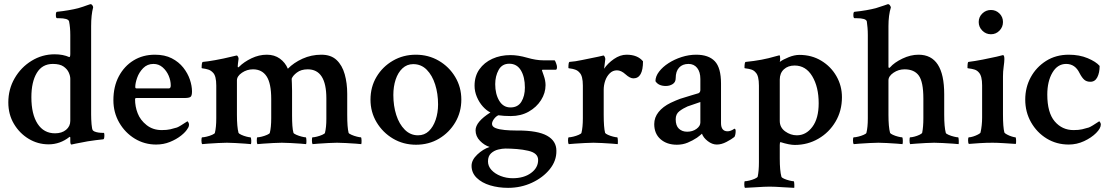

<svg xmlns="http://www.w3.org/2000/svg" viewBox="-20 -698 5413 935"><path d="M328.1 5.9Q322.3 5.9 322.3 -10.7V-27.3Q322.3 -30.3 320.8 -31.2Q319.3 -32.2 318.4 -31.2Q272.5 4.9 216.8 4.9Q164.1 4.9 119.6 -22Q75.2 -48.8 47.9 -94.7Q20.5 -140.6 20.5 -199.2Q20.5 -263.7 51.3 -316.9Q82 -370.1 133.8 -401.9Q185.5 -433.6 246.1 -433.6Q287.1 -433.6 317.4 -419.9Q322.3 -419.9 322.3 -435.5V-527.3Q322.3 -564.5 316.4 -593.8Q312.5 -609.4 265.6 -609.4H257.8Q252 -609.4 252 -625Q252 -640.6 257.8 -640.6Q287.1 -643.6 314.9 -648.4Q342.8 -653.3 361.3 -658.2Q387.7 -666 402.8 -671.9Q418 -677.7 419.9 -677.7H421.9Q425.8 -677.7 429.7 -672.4Q433.6 -667 433.6 -662.1Q423.8 -626 423.8 -570.3V-140.6Q423.8 -118.2 425.8 -93.3Q427.7 -68.4 432.6 -62.5Q437.5 -57.6 448.7 -54.7Q460 -51.8 471.2 -51.3Q482.4 -50.8 486.3 -50.8Q488.3 -48.8 488.3 -39.1Q488.3 -19.5 482.4 -19.5Q468.8 -18.6 447.8 -15.6Q426.8 -12.7 407.2 -9.8Q368.2 -2.9 348.1 1.5Q328.1 5.9 328.1 5.9ZM248 -48.8Q281.2 -48.8 301.8 -65.9Q322.3 -83 322.3 -109.4V-314.5Q322.3 -328.1 314.9 -344.7Q307.6 -361.3 289.6 -374Q271.5 -386.7 237.3 -386.7Q185.5 -386.7 159.2 -342.8Q132.8 -298.8 132.8 -224.6Q132.8 -141.6 163.1 -95.2Q193.4 -48.8 248 -48.8Z M740.2 5.9Q683.6 5.9 636.2 -22.9Q588.9 -51.8 560.5 -101.1Q532.2 -150.4 532.2 -210Q532.2 -276.4 558.6 -326.2Q585 -376 630.4 -403.8Q675.8 -431.6 734.4 -431.6Q782.2 -431.6 816.4 -414.1Q850.6 -396.5 872.6 -368.7Q894.5 -340.8 904.8 -310.1Q915 -279.3 915 -252.9Q915 -231.4 907.7 -226.1Q900.4 -220.7 877.9 -220.7H644.5Q637.7 -220.7 637.7 -214.8Q637.7 -178.7 650.4 -146.5Q663.1 -113.3 693.8 -88.9Q724.6 -64.5 767.6 -64.5Q793 -64.5 809.6 -68.4Q826.2 -72.3 841.8 -77.1Q849.6 -80.1 861.3 -87.4Q873 -94.7 882.8 -101.1Q892.6 -107.4 892.6 -107.4Q894.5 -106.4 897.5 -101.6Q900.4 -96.7 900.4 -91.8Q900.4 -81.1 894.5 -73.2Q884.8 -55.7 861.8 -37.6Q838.9 -19.5 807.6 -6.8Q776.4 5.9 740.2 5.9ZM644.5 -267.6H802.7Q811.5 -267.6 811.5 -282.2Q811.5 -305.7 801.3 -329.6Q791 -353.5 772 -370.1Q752.9 -386.7 727.5 -386.7Q697.3 -386.7 677.2 -366.2Q657.2 -345.7 647.9 -319.3Q638.7 -293 638.7 -274.4Q638.7 -267.6 644.5 -267.6Z M964.8 3.9Q960.9 0 960.9 -14.6Q960.9 -29.3 964.8 -29.3Q972.7 -29.3 986.8 -32.7Q1001 -36.1 1013.2 -41.5Q1025.4 -46.9 1026.4 -50.8Q1033.2 -78.1 1033.2 -122.1V-281.2Q1033.2 -328.1 1017.6 -343.8Q1006.8 -355.5 993.7 -359.4Q980.5 -363.3 971.2 -364.3Q961.9 -365.2 961.9 -367.2Q961.9 -395.5 967.8 -396.5Q990.2 -398.4 1028.8 -405.3Q1067.4 -412.1 1111.3 -422.9Q1130.9 -427.7 1131.8 -427.7Q1136.7 -427.7 1139.6 -420.9Q1142.6 -414.1 1141.6 -410.2Q1139.6 -396.5 1138.7 -387.7Q1137.7 -378.9 1137.7 -375Q1137.7 -370.1 1139.6 -370.1Q1141.6 -370.1 1144.5 -373Q1168 -396.5 1204.6 -414.1Q1241.2 -431.6 1279.3 -431.6Q1316.4 -431.6 1342.8 -412.6Q1369.1 -393.6 1381.8 -363.3Q1410.2 -392.6 1453.1 -412.1Q1496.1 -431.6 1544.9 -431.6Q1591.8 -431.6 1619.1 -405.8Q1646.5 -379.9 1658.7 -336.4Q1670.9 -293 1670.9 -241.2V-138.7Q1670.9 -77.1 1677.7 -50.8Q1679.7 -46.9 1691.9 -41.5Q1704.1 -36.1 1717.8 -32.7Q1731.4 -29.3 1737.3 -29.3Q1740.2 -29.3 1740.7 -15.1Q1741.2 -1 1739.3 3.9Q1735.4 2.9 1712.4 1.5Q1689.5 0 1663.1 -1.5Q1636.7 -2.9 1621.1 -2.9Q1605.5 -2.9 1579.6 -1.5Q1553.7 0 1530.8 1.5Q1507.8 2.9 1502 3.9Q1499 -1 1499 -14.6Q1499 -29.3 1502 -29.3Q1509.8 -29.3 1523.4 -32.7Q1537.1 -36.1 1549.3 -41.5Q1561.5 -46.9 1562.5 -50.8Q1569.3 -78.1 1569.3 -119.1V-218.8Q1569.3 -360.4 1478.5 -360.4Q1446.3 -360.4 1425.8 -344.7Q1405.3 -329.1 1400.4 -314.5Q1400.4 -301.8 1401.4 -292.5Q1402.3 -283.2 1402.3 -255.9V-134.8Q1402.3 -107.4 1403.8 -85.9Q1405.3 -64.5 1409.2 -50.8Q1411.1 -46.9 1423.3 -41.5Q1435.5 -36.1 1449.2 -32.7Q1462.9 -29.3 1468.8 -29.3Q1471.7 -29.3 1472.2 -15.1Q1472.7 -1 1470.7 3.9Q1466.8 2.9 1443.8 1.5Q1420.9 0 1394.5 -1.5Q1368.2 -2.9 1352.5 -2.9Q1336.9 -2.9 1311 -1.5Q1285.2 0 1262.2 1.5Q1239.3 2.9 1233.4 3.9Q1230.5 -1 1230.5 -14.6Q1230.5 -29.3 1233.4 -29.3Q1241.2 -29.3 1254.9 -32.7Q1268.6 -36.1 1280.8 -41.5Q1293 -46.9 1293.9 -50.8Q1300.8 -78.1 1300.8 -122.1V-215.8Q1300.8 -292 1278.3 -326.2Q1255.9 -360.4 1211.9 -360.4Q1182.6 -360.4 1158.2 -343.8Q1133.8 -327.1 1133.8 -306.6V-138.7Q1133.8 -80.1 1141.6 -50.8Q1143.6 -46.9 1155.3 -41.5Q1167 -36.1 1180.2 -32.7Q1193.4 -29.3 1199.2 -29.3Q1203.1 -29.3 1203.6 -15.1Q1204.1 -1 1202.1 3.9Q1197.3 2.9 1174.3 1.5Q1151.4 0 1126 -1.5Q1100.6 -2.9 1085 -2.9Q1069.3 -2.9 1042.5 -1.5Q1015.6 0 993.2 1.5Q970.7 2.9 964.8 3.9Z M2005.9 6.8Q1944.3 6.8 1894 -22.9Q1843.8 -52.7 1814 -102.5Q1784.2 -152.3 1784.2 -212.9Q1784.2 -274.4 1813.5 -323.7Q1842.8 -373 1893.1 -402.3Q1943.4 -431.6 2004.9 -431.6Q2066.4 -431.6 2116.7 -402.3Q2167 -373 2196.8 -323.2Q2226.6 -273.4 2226.6 -212.9Q2226.6 -152.3 2197.3 -102.5Q2168 -52.7 2118.2 -22.9Q2068.4 6.8 2005.9 6.8ZM2015.6 -39.1Q2046.9 -39.1 2068.4 -59.6Q2089.8 -80.1 2101.6 -114.7Q2113.3 -149.4 2113.3 -189.5Q2113.3 -242.2 2099.1 -286.6Q2085 -331.1 2058.1 -358.4Q2031.2 -385.7 1992.2 -385.7Q1961.9 -385.7 1939.9 -365.2Q1918 -344.7 1906.7 -310.5Q1895.5 -276.4 1895.5 -235.4Q1895.5 -182.6 1909.7 -138.2Q1923.8 -93.8 1951.2 -66.4Q1978.5 -39.1 2015.6 -39.1Z M2454.1 216.8Q2407.2 216.8 2366.7 204.6Q2326.2 192.4 2301.3 168Q2276.4 143.6 2276.4 109.4Q2276.4 81.1 2304.2 54.7Q2332 28.3 2364.3 17.6Q2338.9 9.8 2317.4 -12.2Q2295.9 -34.2 2295.9 -63.5Q2295.9 -104.5 2368.2 -150.4Q2349.6 -159.2 2331.5 -179.2Q2313.5 -199.2 2302.2 -226.1Q2291 -252.9 2291 -280.3Q2291 -327.1 2314.5 -360.4Q2337.9 -393.6 2377.4 -411.6Q2417 -429.7 2465.8 -429.7Q2502.9 -429.7 2546.9 -417Q2590.8 -404.3 2625 -404.3H2680.7Q2682.6 -404.3 2687.5 -391.6Q2692.4 -378.9 2692.4 -372.1Q2692.4 -358.4 2686.5 -358.4H2623Q2619.1 -358.4 2619.1 -355.5L2627.9 -330.1Q2636.7 -305.7 2636.7 -283.2Q2636.7 -245.1 2614.7 -210.4Q2592.8 -175.8 2554.7 -154.3Q2516.6 -132.8 2467.8 -132.8Q2450.2 -132.8 2435.1 -133.8Q2419.9 -134.8 2407.2 -136.7Q2395.5 -131.8 2385.7 -118.7Q2376 -105.5 2376 -94.7Q2376 -81.1 2393.6 -74.2Q2411.1 -67.4 2438 -64.9Q2464.8 -62.5 2490.2 -62.5H2501Q2598.6 -62.5 2644 -37.1Q2689.5 -11.7 2689.5 36.1Q2690.4 85 2657.2 126Q2624 167 2570.3 191.9Q2516.6 216.8 2454.1 216.8ZM2465.8 -174.8Q2502 -174.8 2519 -202.6Q2536.1 -230.5 2536.1 -271.5Q2536.1 -323.2 2516.6 -355.5Q2497.1 -387.7 2460 -387.7Q2424.8 -387.7 2408.2 -357.4Q2391.6 -327.1 2391.6 -288.1Q2391.6 -240.2 2411.1 -207.5Q2430.7 -174.8 2465.8 -174.8ZM2476.6 169.9Q2531.2 169.9 2565.9 144.5Q2600.6 119.1 2600.6 81.1Q2600.6 46.9 2551.8 36.1Q2527.3 30.3 2497.1 27.8Q2466.8 25.4 2441.4 25.4Q2425.8 25.4 2405.8 30.3Q2385.7 35.2 2371.1 48.8Q2356.4 62.5 2356.4 87.9Q2356.4 111.3 2373.5 129.9Q2390.6 148.4 2418.5 159.2Q2446.3 169.9 2476.6 169.9Z M2750 3.9Q2746.1 0 2746.1 -14.6Q2746.1 -29.3 2750 -29.3Q2757.8 -29.3 2772 -32.7Q2786.1 -36.1 2798.3 -41.5Q2810.5 -46.9 2811.5 -50.8Q2818.4 -78.1 2818.4 -122.1V-281.2Q2818.4 -328.1 2802.7 -343.8Q2793.9 -354.5 2781.2 -358.9Q2768.6 -363.3 2758.3 -364.3Q2748 -365.2 2748 -367.2Q2748 -394.5 2752.9 -396.5Q2781.2 -398.4 2814.9 -405.8Q2848.6 -413.1 2893.6 -421.9Q2908.2 -424.8 2912.6 -426.3Q2917 -427.7 2918 -427.7Q2921.9 -427.7 2924.8 -421.4Q2927.7 -415 2927.7 -410.2Q2921.9 -369.1 2921.9 -363.3Q2939.5 -389.6 2969.7 -410.6Q3000 -431.6 3031.2 -431.6Q3085 -431.6 3111.3 -399.4Q3111.3 -316.4 3064.5 -316.4Q3047.9 -316.4 3026.4 -335.9Q3004.9 -355.5 2984.4 -355.5Q2963.9 -355.5 2949.2 -340.8Q2934.6 -326.2 2927.2 -304.7Q2919.9 -283.2 2919.9 -260.7V-138.7Q2919.9 -77.1 2926.8 -50.8Q2928.7 -46.9 2940.4 -41.5Q2952.1 -36.1 2965.8 -32.7Q2979.5 -29.3 2985.4 -29.3Q2988.3 -29.3 2988.8 -15.1Q2989.3 -1 2988.3 3.9Q2983.4 2.9 2960.4 1.5Q2937.5 0 2911.6 -1.5Q2885.7 -2.9 2870.1 -2.9Q2854.5 -2.9 2828.1 -1.5Q2801.8 0 2778.8 1.5Q2755.9 2.9 2750 3.9Z M3276.4 6.8Q3227.5 6.8 3196.8 -20Q3166 -46.9 3166 -93.8Q3166 -126 3187 -152.3Q3208 -178.7 3246.1 -197.3Q3259.8 -204.1 3271 -208.5Q3282.2 -212.9 3292 -216.8Q3326.2 -227.5 3349.1 -234.4Q3372.1 -241.2 3381.8 -244.1Q3390.6 -249 3390.6 -259.8V-313.5Q3390.6 -347.7 3375 -367.2Q3359.4 -386.7 3333 -386.7Q3303.7 -386.7 3287.1 -368.7Q3270.5 -350.6 3270.5 -317.4Q3270.5 -297.9 3255.9 -288.6Q3241.2 -279.3 3222.7 -279.3Q3186.5 -279.3 3171.9 -302.7Q3171.9 -326.2 3189.5 -349.1Q3207 -372.1 3235.8 -390.6Q3264.6 -409.2 3299.8 -420.4Q3335 -431.6 3370.1 -431.6Q3430.7 -431.6 3460.9 -399.9Q3491.2 -368.2 3491.2 -291V-98.6Q3491.2 -58.6 3523.4 -58.6Q3538.1 -58.6 3556.6 -71.3Q3562.5 -70.3 3562.5 -60.5Q3562.5 -42 3556.6 -31.2Q3542 -19.5 3517.6 -6.8Q3493.2 5.9 3470.7 5.9Q3448.2 5.9 3426.8 -10.7Q3405.3 -27.3 3398.4 -46.9Q3390.6 -40 3386.7 -37.1Q3382.8 -34.2 3374 -27.3Q3353.5 -13.7 3329.1 -3.4Q3304.7 6.8 3276.4 6.8ZM3326.2 -56.6Q3352.5 -56.6 3371.6 -70.3Q3390.6 -84 3390.6 -101.6V-201.2L3328.1 -179.7Q3305.7 -169.9 3288.1 -156.2Q3270.5 -142.6 3270.5 -117.2Q3270.5 -85.9 3286.1 -71.3Q3301.8 -56.6 3326.2 -56.6Z M3607.4 216.8Q3604.5 211.9 3604.5 199.2Q3604.5 184.6 3607.4 184.6Q3615.2 184.6 3629.4 181.2Q3643.6 177.7 3655.8 172.4Q3668 167 3669.9 162.1Q3675.8 133.8 3675.8 91.8V-281.2Q3675.8 -329.1 3660.2 -344.7Q3651.4 -355.5 3638.7 -359.4Q3626 -363.3 3615.7 -364.3Q3605.5 -365.2 3605.5 -367.2Q3605.5 -395.5 3611.3 -396.5Q3651.4 -400.4 3688 -407.2Q3724.6 -414.1 3756.8 -423.8L3775.4 -428.7Q3779.3 -428.7 3779.3 -412.1Q3779.3 -407.2 3778.8 -403.8Q3778.3 -400.4 3777.3 -396.5Q3793 -408.2 3820.8 -419.4Q3848.6 -430.7 3873 -430.7Q3932.6 -430.7 3979.5 -402.3Q4026.4 -374 4053.2 -327.1Q4080.1 -280.3 4080.1 -224.6Q4080.1 -158.2 4048.8 -105.5Q4017.6 -52.7 3965.3 -22.5Q3913.1 7.8 3850.6 7.8Q3824.2 7.8 3781.2 -5.9Q3777.3 -5.9 3777.3 7.8V74.2Q3777.3 132.8 3785.2 162.1Q3786.1 167 3798.3 172.4Q3810.5 177.7 3824.7 181.2Q3838.9 184.6 3844.7 184.6Q3847.7 184.6 3848.1 198.7Q3848.6 212.9 3847.7 216.8L3795.9 213.9Q3751 210.9 3728.5 210.9Q3704.1 210.9 3660.2 213.9ZM3860.4 -39.1Q3905.3 -39.1 3936 -80.1Q3966.8 -121.1 3966.8 -195.3Q3966.8 -274.4 3935.5 -326.7Q3904.3 -378.9 3849.6 -378.9Q3817.4 -378.9 3797.4 -360.4Q3777.3 -341.8 3777.3 -310.5V-109.4Q3777.3 -77.1 3803.7 -58.1Q3830.1 -39.1 3860.4 -39.1Z M4137.7 3.9Q4133.8 0 4133.8 -14.6Q4133.8 -29.3 4137.7 -29.3Q4145.5 -29.3 4159.7 -32.7Q4173.8 -36.1 4186 -41.5Q4198.2 -46.9 4199.2 -50.8Q4206.1 -78.1 4206.1 -121.1V-527.3Q4206.1 -546.9 4204.6 -563.5Q4203.1 -580.1 4201.2 -593.8Q4197.3 -609.4 4150.4 -609.4H4141.6Q4135.7 -609.4 4135.7 -625Q4135.7 -640.6 4141.6 -640.6Q4171.9 -643.6 4199.2 -648.4Q4226.6 -653.3 4245.1 -658.2Q4270.5 -666 4287.1 -671.9Q4303.7 -677.7 4303.7 -677.7H4305.7Q4309.6 -677.7 4313.5 -672.4Q4317.4 -667 4318.4 -662.1Q4306.6 -624 4306.6 -570.3V-373Q4306.6 -367.2 4310.5 -367.2Q4311.5 -367.2 4314.5 -370.1Q4335 -393.6 4374.5 -412.6Q4414.1 -431.6 4453.1 -431.6Q4578.1 -431.6 4578.1 -239.3V-138.7Q4578.1 -80.1 4585.9 -50.8Q4586.9 -46.9 4599.1 -41.5Q4611.3 -36.1 4625.5 -32.7Q4639.6 -29.3 4645.5 -29.3Q4648.4 -29.3 4648.9 -15.1Q4649.4 -1 4648.4 3.9Q4644.5 2.9 4620.6 1.5Q4596.7 0 4570.3 -1.5Q4543.9 -2.9 4529.3 -2.9Q4513.7 -2.9 4488.3 -1.5Q4462.9 0 4440.9 1.5Q4418.9 2.9 4412.1 3.9Q4409.2 -1 4409.2 -14.6Q4409.2 -29.3 4412.1 -29.3Q4419.9 -29.3 4433.1 -32.7Q4446.3 -36.1 4457.5 -41.5Q4468.8 -46.9 4470.7 -50.8Q4476.6 -80.1 4476.6 -122.1V-217.8Q4476.6 -298.8 4454.6 -329.6Q4432.6 -360.4 4384.8 -360.4Q4355.5 -360.4 4331.1 -343.8Q4306.6 -327.1 4306.6 -306.6V-138.7Q4306.6 -80.1 4314.5 -50.8Q4316.4 -46.9 4328.1 -41.5Q4339.8 -36.1 4353.5 -32.7Q4367.2 -29.3 4373 -29.3Q4376 -29.3 4376.5 -15.1Q4377 -1 4375 3.9Q4370.1 2.9 4347.2 1.5Q4324.2 0 4298.8 -1.5Q4273.4 -2.9 4257.8 -2.9Q4242.2 -2.9 4215.8 -1.5Q4189.5 0 4166.5 1.5Q4143.6 2.9 4137.7 3.9Z M4698.2 2.9Q4694.3 -1 4694.3 -15.6Q4694.3 -29.3 4698.2 -29.3Q4706.1 -29.3 4718.8 -33.2Q4731.4 -37.1 4742.7 -43Q4753.9 -48.8 4754.9 -52.7Q4758.8 -69.3 4760.7 -87.9Q4762.7 -106.4 4762.7 -125V-282.2Q4762.7 -328.1 4747.1 -344.7Q4738.3 -355.5 4725.1 -359.4Q4711.9 -363.3 4701.7 -364.3Q4691.4 -365.2 4691.4 -367.2Q4691.4 -396.5 4696.3 -396.5Q4727.5 -400.4 4765.1 -407.7Q4802.7 -415 4833 -421.9L4864.3 -429.7Q4871.1 -429.7 4871.1 -410.2Q4871.1 -397.5 4867.7 -373.5Q4864.3 -349.6 4864.3 -326.2V-140.6Q4864.3 -79.1 4871.1 -52.7Q4873 -48.8 4883.8 -43Q4894.5 -37.1 4907.2 -33.2Q4919.9 -29.3 4924.8 -29.3Q4927.7 -29.3 4928.2 -15.6Q4928.7 -2 4926.8 2.9Q4896.5 1 4865.2 -1Q4834 -2.9 4813.5 -2.9Q4783.2 -2.9 4751.5 -1Q4719.7 1 4698.2 2.9ZM4805.7 -531.2Q4781.2 -531.2 4763.7 -548.8Q4746.1 -566.4 4746.1 -590.8Q4746.1 -615.2 4763.7 -632.3Q4781.2 -649.4 4805.7 -649.4Q4830.1 -649.4 4847.2 -632.3Q4864.3 -615.2 4864.3 -590.8Q4864.3 -566.4 4847.2 -548.8Q4830.1 -531.2 4805.7 -531.2Z M5184.6 5.9Q5125 5.9 5077.1 -23.4Q5029.3 -52.7 5001 -102.5Q4972.7 -152.3 4972.7 -212.9Q4972.7 -272.5 4999.5 -321.8Q5026.4 -371.1 5074.2 -401.4Q5122.1 -431.6 5184.6 -431.6Q5236.3 -431.6 5276.9 -414.6Q5317.4 -397.5 5335 -377Q5335 -343.8 5323.7 -321.8Q5312.5 -299.8 5290 -299.8Q5271.5 -299.8 5260.3 -309.6Q5249 -319.3 5237.3 -341.8Q5215.8 -386.7 5171.9 -386.7Q5129.9 -386.7 5105 -344.2Q5080.1 -301.8 5080.1 -237.3Q5080.1 -149.4 5116.2 -106.9Q5152.3 -64.5 5208 -64.5Q5233.4 -64.5 5250 -68.4Q5266.6 -72.3 5282.2 -77.1Q5290 -80.1 5301.8 -87.4Q5313.5 -94.7 5323.2 -101.1Q5333 -107.4 5333 -107.4Q5335 -106.4 5337.9 -101.6Q5340.8 -96.7 5340.8 -91.8Q5340.8 -73.2 5317.9 -50.3Q5294.9 -27.3 5259.3 -10.7Q5223.6 5.9 5184.6 5.9Z"/></svg>

Font: Crimson Text SemiBold
Style: Regular
Weight: 600
Designer: Sebastian Kosch
Foundry: Sebastian Kosch
Version: Version 1.100; ttfautohint (v1.8.4)